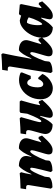

<svg xmlns="http://www.w3.org/2000/svg" viewBox="990 -1772 794 2814"><g transform="rotate(-90 1387.0 -365.0)"><path d="M764 -198 788 -194 807 -146Q728 -57 683 -24Q638 9 597 9Q563 9 547 -5Q531 -19 531 -50Q531 -65 541 -101.5Q551 -138 563 -176Q592 -271 592 -291Q592 -319 574 -319Q556 -319 519 -254.5Q482 -190 445 -93L440 -45Q438 -24 393.5 -8.5Q349 7 292 7L272 -16Q282 -54 309 -163Q336 -272 336 -296Q336 -309 332 -314Q328 -319 317 -319Q301 -319 269 -258.5Q237 -198 204 -104L197 -45Q194 -24 150 -8.5Q106 7 49 7L29 -16L81 -336Q82 -341 82 -349Q82 -365 74 -372Q66 -379 49 -379H21L33 -461Q89 -461 161.5 -466Q234 -471 256 -473L270 -452Q266 -439 255 -393.5Q244 -348 237 -302L244 -303Q307 -449 362 -485Q430 -485 469 -457Q508 -429 508 -379Q508 -363 502 -336.5Q496 -310 494 -302L501 -303Q564 -449 619 -485Q689 -485 728.5 -456.5Q768 -428 768 -378Q768 -361 758.5 -327Q749 -293 732 -240Q711 -171 709 -160L712 -157Q716 -157 728 -167Q740 -177 764 -198Z M1330 -143Q1274 -80 1238 -47.5Q1202 -15 1174.5 -1.5Q1147 12 1118 12Q1067 12 1067 -36Q1067 -46 1073.5 -77Q1080 -108 1096 -173L1088 -175Q1026 -31 969 9Q903 9 866.5 -19.5Q830 -48 830 -98Q830 -115 839 -151.5Q848 -188 859 -225Q870 -261 878.5 -295.5Q887 -330 887 -346Q887 -363 879 -371Q871 -379 854 -379H826L838 -461Q905 -461 1061 -473L1077 -453Q1004 -206 1004 -179Q1004 -167 1006.5 -162Q1009 -157 1017 -157Q1048 -157 1127 -362L1140 -462L1160 -474L1307 -473L1322 -453Q1302 -390 1282.5 -313.5Q1263 -237 1252 -178L1256 -174Q1269 -180 1287 -195L1310 -191Z M1514 -206Q1514 -168 1526.5 -148Q1539 -128 1562 -128Q1582 -128 1601.5 -147Q1621 -166 1637 -202L1658 -199L1710 -141Q1694 -100 1660 -64.5Q1626 -29 1583.5 -8.5Q1541 12 1501 12Q1427 12 1383 -36.5Q1339 -85 1339 -167Q1339 -253 1377 -325.5Q1415 -398 1479.5 -440.5Q1544 -483 1620 -483Q1650 -483 1679.5 -476.5Q1709 -470 1729 -459L1733 -441L1682 -312L1639 -311Q1626 -338 1612 -350.5Q1598 -363 1579 -363Q1551 -363 1532.5 -318.5Q1514 -274 1514 -206Z M2202 -198 2226 -194 2245 -146Q2166 -57 2121.5 -24Q2077 9 2035 9Q2001 9 1985 -5Q1969 -19 1969 -50Q1969 -65 1979 -101.5Q1989 -138 2001 -176Q2030 -271 2030 -291Q2030 -319 2012 -319Q1996 -319 1964 -258.5Q1932 -198 1899 -104L1892 -45Q1889 -24 1845 -8.5Q1801 7 1744 7L1724 -16L1818 -605Q1819 -610 1819 -618Q1819 -634 1811 -641Q1803 -648 1786 -648H1758L1770 -730Q1826 -730 1900.5 -735Q1975 -740 1998 -742L2013 -721Q2004 -681 1977.5 -548.5Q1951 -416 1932 -302L1939 -303Q2002 -448 2057 -485Q2127 -485 2166.5 -456.5Q2206 -428 2206 -378Q2206 -361 2196.5 -327Q2187 -293 2170 -240Q2149 -171 2147 -160L2150 -157Q2154 -157 2166 -166.5Q2178 -176 2202 -198Z M2731 -195 2754 -191 2774 -143Q2718 -80 2682 -47.5Q2646 -15 2618.5 -1.5Q2591 12 2562 12Q2511 12 2511 -36Q2511 -54 2536 -158H2526Q2485 -88 2454.5 -49Q2424 -10 2393 12Q2322 12 2282 -29.5Q2242 -71 2242 -145Q2242 -222 2279.5 -298.5Q2317 -375 2376.5 -423.5Q2436 -472 2496 -472L2568 -452L2573 -472L2592 -484L2726 -472L2734 -449Q2692 -258 2675 -157L2679 -154Q2689 -154 2731 -195ZM2540 -341Q2499 -367 2466 -367Q2457 -367 2447.5 -343Q2438 -319 2431.5 -282Q2425 -245 2425 -209Q2425 -181 2429 -162Q2433 -143 2439 -143Q2455 -143 2487.5 -206Q2520 -269 2540 -341Z"/></g></svg>

Font: Alegreya Black
Style: Italic
Weight: 900
Italic angle: -7°
Designer: Juan Pablo del Peral
Foundry: Huerta Tipografica
Version: Version 2.007; ttfautohint (v1.6)